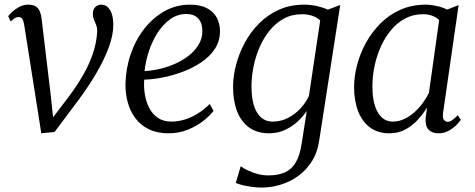

<svg xmlns="http://www.w3.org/2000/svg" viewBox="-20 -576 2088 844"><path d="M86.5 -465.5Q84 -482.5 78.5 -491.8Q73 -501 62.5 -501Q51.5 -501 42.5 -494.5Q33.5 -488 26.5 -482L16 -505Q20.5 -511.5 33.2 -523.5Q46 -535.5 64.2 -545.5Q82.5 -555.5 104 -555.5Q126.5 -555.5 138.5 -547Q150.5 -538.5 156 -523.5Q161.5 -508.5 163.5 -488.5L201.5 -170.5L217 -28L192 -32.5L282 -150.5Q320 -201.5 346.8 -248.8Q373.5 -296 388.8 -341.8Q404 -387.5 407 -433.5Q408 -452 403 -465.5Q398 -479 393 -490.2Q388 -501.5 388 -513.5Q388 -534.5 399 -545Q410 -555.5 425 -555.5Q442 -555.5 454 -544.2Q466 -533 472 -513Q478 -493 478 -466.5Q478 -421.5 457.8 -366.8Q437.5 -312 403 -253.5Q368.5 -195 327 -139L220 4L161.5 10L134 -165Z M918.5 -89Q904 -68.5 875 -45.5Q846 -22.5 806.5 -6.2Q767 10 721.5 10Q671 10 634.5 -7.8Q598 -25.5 575 -56.5Q552 -87.5 541.5 -126.2Q531 -165 531.5 -206.5Q533 -275 554.5 -337.8Q576 -400.5 614.2 -449.5Q652.5 -498.5 703.5 -527Q754.5 -555.5 815 -555.5Q859.5 -555.5 888.8 -540.5Q918 -525.5 932.5 -499Q947 -472.5 947 -439Q947 -395 924.2 -360.8Q901.5 -326.5 864 -301.5Q826.5 -276.5 782 -260Q737.5 -243.5 693.2 -235Q649 -226.5 614 -226Q611.5 -195 616.5 -162.8Q621.5 -130.5 635.2 -103Q649 -75.5 673.2 -58.5Q697.5 -41.5 733.5 -41.5Q761.5 -41.5 790.2 -50Q819 -58.5 847.5 -75.8Q876 -93 902 -119ZM799.5 -514.5Q760.5 -514.5 728.5 -491.8Q696.5 -469 672.8 -432Q649 -395 634.5 -350.8Q620 -306.5 615.5 -263.5Q652 -265.5 688.2 -274.5Q724.5 -283.5 757 -299Q789.5 -314.5 814.8 -335.5Q840 -356.5 854.8 -382.5Q869.5 -408.5 869.5 -438.5Q869.5 -475.5 851.2 -495Q833 -514.5 799.5 -514.5Z M1383.5 39.5Q1375.5 95 1350 134.5Q1324.5 174 1288.5 199.2Q1252.5 224.5 1211.5 236.5Q1170.5 248.5 1131 248.5Q1110.5 248.5 1088.2 245.5Q1066 242.5 1047 238Q1028 233.5 1016.5 228L1038 155Q1050.5 164 1069.8 173.2Q1089 182.5 1112.2 188.8Q1135.5 195 1159.5 195Q1202.5 195 1232 182Q1261.5 169 1279.8 138.5Q1298 108 1306 56L1328.5 -88.5Q1312.5 -64 1287.8 -41.2Q1263 -18.5 1231.2 -4.2Q1199.5 10 1163.5 10Q1110.5 10 1075.2 -15.5Q1040 -41 1022.2 -86.8Q1004.5 -132.5 1004.5 -193.5Q1004.5 -241 1017.8 -291.5Q1031 -342 1056.5 -389Q1082 -436 1119.8 -473.8Q1157.5 -511.5 1206.8 -533.5Q1256 -555.5 1316.5 -555.5Q1347 -555.5 1374 -549.2Q1401 -543 1421 -533.5L1475.5 -554ZM1387.5 -486Q1373 -500 1352 -506.8Q1331 -513.5 1307 -513.5Q1262 -513.5 1226.2 -493.5Q1190.5 -473.5 1164 -440.2Q1137.5 -407 1120 -365.8Q1102.5 -324.5 1094 -280.8Q1085.5 -237 1085.5 -197Q1085.5 -159.5 1091.5 -130.5Q1097.5 -101.5 1109.8 -81.5Q1122 -61.5 1139.2 -51.5Q1156.5 -41.5 1178.5 -41.5Q1214.5 -41.5 1245.8 -57.5Q1277 -73.5 1301 -99.5Q1325 -125.5 1338 -154.5Z M1928 -82.5Q1924.5 -58 1931.5 -49.2Q1938.5 -40.5 1947.5 -40.5Q1957 -40.5 1968 -48Q1979 -55.5 1992.5 -69.5L2005.5 -49.5Q2001.5 -42.5 1988 -28.2Q1974.5 -14 1953.8 -2Q1933 10 1907 10Q1879.5 10 1864 -6Q1848.5 -22 1851 -58L1857.5 -103.5Q1840 -75.5 1816.2 -49.2Q1792.5 -23 1761.5 -6.5Q1730.5 10 1691.5 10Q1641 10 1606.5 -15.8Q1572 -41.5 1554.2 -87.2Q1536.5 -133 1536.5 -193Q1536.5 -240 1549.8 -290.8Q1563 -341.5 1589 -388.5Q1615 -435.5 1653 -473.5Q1691 -511.5 1740.8 -533.5Q1790.5 -555.5 1851.5 -555.5Q1874 -555.5 1899.5 -549.8Q1925 -544 1945.5 -534L1996 -553.5ZM1910.5 -488Q1897.5 -500.5 1879.2 -507Q1861 -513.5 1839 -513.5Q1796.5 -513.5 1761.5 -495Q1726.5 -476.5 1699.8 -444.8Q1673 -413 1654.5 -372Q1636 -331 1626.5 -286Q1617 -241 1617 -196.5Q1617 -145 1628.2 -110.5Q1639.5 -76 1659.5 -58.8Q1679.5 -41.5 1705.5 -41.5Q1733 -41.5 1757.2 -53Q1781.5 -64.5 1802 -83Q1822.5 -101.5 1838.8 -123.8Q1855 -146 1865.5 -168Z"/></svg>

Font: Merriweather 48pt Light
Style: Italic
Weight: 300
Italic angle: -7.8°
Version: Version 2.101